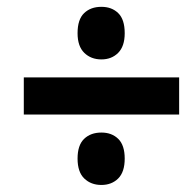

<svg xmlns="http://www.w3.org/2000/svg" viewBox="-20 -628 562 551"><path d="M48.3 -299.3V-405.8H494.1V-299.3ZM271 -97.2Q241.2 -97.2 221.9 -115.7Q202.6 -134.3 202.6 -172.9Q202.6 -211.4 221.4 -229.5Q240.2 -247.6 271 -247.6Q300.8 -247.6 319.3 -229.5Q337.9 -211.4 337.9 -172.9Q337.9 -134.3 319.1 -115.7Q300.3 -97.2 271 -97.2ZM271 -457.5Q241.2 -457.5 221.9 -476.3Q202.6 -495.1 202.6 -532.7Q202.6 -572.3 221.4 -590.3Q240.2 -608.4 271 -608.4Q300.8 -608.4 319.3 -590.3Q337.9 -572.3 337.9 -532.7Q337.9 -495.1 319.1 -476.3Q300.3 -457.5 271 -457.5Z"/></svg>

Font: Open Sans SemiCondensed
Style: Bold Italic
Weight: 700
Width: 4
Italic angle: -12°
Designer: Monotype Design Team
Foundry: Monotype Imaging Inc.
Version: Version 3.003